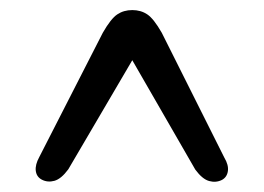

<svg xmlns="http://www.w3.org/2000/svg" viewBox="-20 -734 523 381"><path d="M420.5 -377Q408.5 -371 395 -374.8Q381.5 -378.5 367.5 -397.5L242.5 -614.5L115.5 -398Q101.5 -379 88 -375.2Q74.5 -371.5 63 -377.5Q52.5 -383 51 -395Q49.5 -407 58 -422.5L184 -669Q200 -697 212.8 -705.5Q225.5 -714 242.5 -714Q259.5 -714 272.2 -705.5Q285 -697 301 -669L425 -421.5Q434 -406.5 432.2 -394.5Q430.5 -382.5 420.5 -377Z"/></svg>

Font: Fraunces 9pt S000 SemiBold
Style: Regular
Weight: 600
Version: Version 1.000; ttfautohint (v1.8.3)